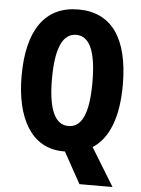

<svg xmlns="http://www.w3.org/2000/svg" viewBox="-60 -772 728 988"><g transform="rotate(5 304.5 -277.5)"><path d="M566 -358C566 -599 476 -725 305 -725C134 -725 43 -598 43 -359C43 -141 126 9 291 9C294 9 297 9 299 9L388 170H559L439 -26C522 -79 566 -191 566 -358ZM200 -358C200 -515 235 -594 305 -594C374 -594 409 -518 409 -358C409 -198 375 -123 305 -123C235 -123 200 -202 200 -358Z"/></g></svg>

Font: Noto Sans Sinhala UI ExtraCondensed ExtraBold
Style: Regular
Weight: 800
Width: 2
Designer: Jelle Bosma - Monotype Design Team
Foundry: Monotype Imaging Inc.
Version: Version 2.006